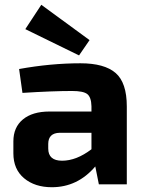

<svg xmlns="http://www.w3.org/2000/svg" viewBox="-20 -772 607 804"><path d="M311 -540 86 -650 153 -752 355 -604ZM74 -383 60 -483Q193 -507 317 -507Q417 -507 464 -466.5Q511 -426 511 -326V0H394L379 -75Q305 12 197 12Q126 12 81 -25.5Q36 -63 36 -130V-180Q36 -239 76 -272Q116 -305 187 -305H363V-327Q362 -365 345.5 -378Q329 -391 282 -391Q200 -391 74 -383ZM182 -169V-150Q182 -99 240 -99Q300 -99 363 -147V-216H230Q182 -215 182 -169Z"/></svg>

Font: Exo 2.0
Style: Bold
Weight: 700
Designer: Natanael Gama
Version: Version 1.001;PS 001.001;hotconv 1.0.70;makeotf.lib2.5.58329